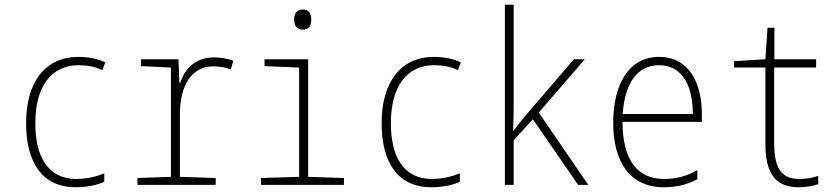

<svg xmlns="http://www.w3.org/2000/svg" viewBox="-20 -780 3540 810"><path d="M299 10C345 10 390 1 420 -13V-49C386 -34 342 -25 302 -25C181 -25 129 -121 129 -260C129 -416 197 -505 312 -505C346 -505 382 -499 412 -484L424 -517C392 -532 354 -540 310 -540C175 -540 90 -439 90 -260C90 -94 159 10 299 10Z M560 0H890V-29L739 -34V-296C739 -422 789 -500 880 -500C904 -500 932 -496 954 -487L964 -524C943 -532 910 -538 883 -538C803 -538 759 -488 740 -430H737L733 -530H575V-501L701 -495V-34L560 -29Z M1258 -655C1285 -655 1293 -674 1293 -697C1293 -722 1284 -740 1258 -740C1230 -740 1221 -722 1221 -697C1221 -673 1231 -655 1258 -655ZM1081 0H1431V-29L1280 -34V-530H1096V-501L1242 -495V-34L1081 -29Z M1799 10C1845 10 1890 1 1920 -13V-49C1886 -34 1842 -25 1802 -25C1681 -25 1629 -121 1629 -260C1629 -416 1697 -505 1812 -505C1846 -505 1882 -499 1912 -484L1924 -517C1892 -532 1854 -540 1810 -540C1675 -540 1590 -439 1590 -260C1590 -94 1659 10 1799 10Z M2110 0H2147V-188L2228 -277L2419 0H2462L2253 -305L2447 -530H2401L2195 -290C2178 -270 2164 -251 2147 -229H2145C2147 -283 2147 -327 2147 -381V-760H2110Z M2781 10C2836 10 2881 -2 2922 -24V-62C2874 -36 2834 -25 2781 -25C2667 -25 2607 -107 2606 -266H2941V-298C2941 -430 2887 -540 2760 -540C2632 -540 2567 -423 2567 -262C2567 -97 2637 10 2781 10ZM2903 -299H2607C2616 -435 2673 -505 2760 -505C2859 -505 2903 -417 2903 -299Z M3349 10C3384 10 3409 4 3432 -3V-38C3408 -30 3383 -25 3352 -25C3271 -25 3246 -78 3246 -178V-495H3423V-530H3247V-663H3218L3209 -530L3077 -522V-495H3209V-172C3209 -55 3247 10 3349 10Z"/></svg>

Font: Noto Sans Mono ExtraCondensed ExtraLight
Style: Regular
Weight: 200
Width: 2
Designer: Monotype Design Team
Foundry: Monotype Imaging Inc.
Version: Version 2.014